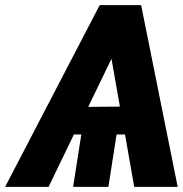

<svg xmlns="http://www.w3.org/2000/svg" viewBox="-24 -731 715 751"><path d="M-4 0H166L265 -205H294L262 0H400L432 -205H465L501 0H671L528 -711H366ZM321 -313 412 -501 445 -314Z"/></svg>

Font: Aerodynamic
Style: BdObl
Weight: 500
Designer: Google
Version: Version 2.000980; 2014